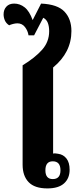

<svg xmlns="http://www.w3.org/2000/svg" viewBox="-39 -1039 422 1070"><path d="M225 11Q154 11 120.5 -24Q87 -59 87 -121V-675Q156 -717 195.5 -761.5Q235 -806 235 -865Q235 -892 227.5 -911.5Q220 -931 202 -940L151 -842H120Q116 -868 100 -888.5Q84 -909 58 -909Q47 -909 33.5 -905.5Q20 -902 12 -898Q-5 -909 -12 -925.5Q-19 -942 -19 -959Q-19 -985 -3.5 -1002Q12 -1019 40 -1019Q72 -1019 98.5 -998Q125 -977 143 -927L190 -1019Q282 -1015 320.5 -974Q359 -933 359 -866Q359 -747 257 -663V-183Q266 -186 285 -182Q314 -178 331.5 -155.5Q349 -133 349 -93Q349 -45 318 -17Q287 11 225 11ZM255 -41Q298 -41 298 -90Q298 -140 255 -140Q214 -140 214 -90Q214 -41 255 -41Z"/></svg>

Font: Noto Serif Thai Condensed Black
Style: Regular
Weight: 900
Width: 3
Designer: Monotype Design Team
Foundry: Monotype Imaging Inc.
Version: Version 2.002; ttfautohint (v1.8.4.7-5d5b)